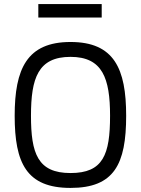

<svg xmlns="http://www.w3.org/2000/svg" viewBox="-20 -912 691 942"><path d="M326 -63C165 -63 132 -159 132 -344C132 -529 167 -633 326 -633C483 -633 520 -528 520 -344C520 -153 486 -63 326 -63ZM326 10C540 10 599 -106 599 -344C599 -575 540 -706 326 -706C112 -706 52 -574 52 -344C52 -112 110 10 326 10ZM168 -826H479V-892H168Z"/></svg>

Font: TitilliumText22L
Style: 400 wt
Weight: 400
Designer: Campivisivi
Foundry: Campivisivi
Version: 1.000